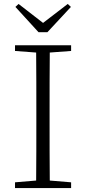

<svg xmlns="http://www.w3.org/2000/svg" viewBox="-20 -952 436 972"><path d="M74 -932 58 -917 175 -789H220L339 -917L323 -932L198 -836ZM56 -694 163 -686C164 -588 164 -489 164 -390V-333C164 -234 164 -135 163 -38L56 -29V0H340V-29L232 -38C231 -135 231 -234 231 -333V-390C231 -489 231 -589 232 -686L340 -694V-723H56Z"/></svg>

Font: Noto Serif TC ExtraLight
Style: Regular
Weight: 200
Designer: Ryoko NISHIZUKA 西塚涼子 (kana & ideographs); Frank Grießhammer (Latin, Greek & Cyrillic); Wenlong ZHANG 张文龙 (bopomofo); San
Foundry: Adobe
Version: Version 2.001;hotconv 1.1.0;makeotfexe 2.6.0